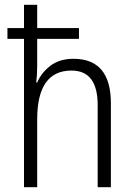

<svg xmlns="http://www.w3.org/2000/svg" viewBox="-20 -780 556 800"><path d="M135 -760H80V-663H11V-618H80V0H135V-283Q135 -486 278 -486Q387 -486 387 -342V0H442V-350Q442 -535 286 -535Q228 -535 190 -506Q152 -477 135 -436H131Q135 -468 135 -509V-618H309V-663H135Z"/></svg>

Font: Noto Sans UI SemiCondensed Light
Style: Regular
Weight: 300
Width: 4
Designer: Monotype Design Team
Foundry: Monotype Imaging Inc.
Version: Version 1.901